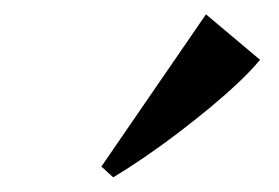

<svg xmlns="http://www.w3.org/2000/svg" viewBox="-20 -829 390 268"><path d="M121.5 -596.5 267.5 -809 343 -745.5Q330.5 -730.5 312.5 -713.5Q294.5 -696.5 272.8 -678.5Q251 -660.5 228 -643Q205 -625.5 182 -609.8Q159 -594 138 -581.5Z"/></svg>

Font: Merriweather 120pt Medium
Style: Italic
Weight: 500
Italic angle: -7.8°
Version: Version 2.101